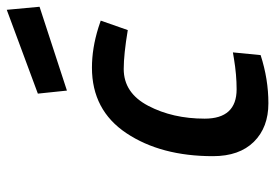

<svg xmlns="http://www.w3.org/2000/svg" viewBox="-143 -660 814 568"><g transform="rotate(-90 264.0 -376.0)"><path d="M348 -511Q405 -511 466 -492L487 -485L459 -405Q387 -417 344 -417Q273 -417 235 -344.5Q197 -272 197 -177.5Q197 -83 284 -83Q327 -83 375 -91L393 -94L385 -12Q314 11 242.5 11Q171 11 128.5 -32Q86 -75 86 -153Q86 -307 154 -409Q222 -511 348 -511ZM280 -585 271 -671 519 -763 528 -666Z"/></g></svg>

Font: Titillium Web
Style: SemiBold Italic
Weight: 600
Italic angle: -13°
Version: Version 1.001;PS 57.000;hotconv 1.0.70;makeotf.lib2.5.55311